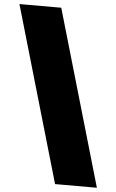

<svg xmlns="http://www.w3.org/2000/svg" viewBox="-61 -849 612 1011"><g transform="rotate(5 245.0 -344.0)"><path d="M269.5 120 0 -808H221L490.5 120Z"/></g></svg>

Font: Encode Sans Semi Expanded Black
Style: Regular
Weight: 900
Width: 6
Designer: Multiple Designers
Foundry: Impallari Type
Version: Version 3.000; ttfautohint (v1.8.3) -l 8 -r 50 -G 200 -x 14 